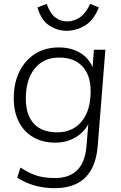

<svg xmlns="http://www.w3.org/2000/svg" viewBox="-20 -761 635 1004"><path d="M87 115Q134 146 174 158Q214 170 267 170Q344 170 385 127.5Q426 85 432 4L444 -139L456 -147Q444 -105 416 -75.5Q388 -46 350.5 -30.5Q313 -15 270 -15Q203 -15 154 -43.5Q105 -72 78.5 -124Q52 -176 52 -247Q52 -327 81.5 -386.5Q111 -446 163.5 -479.5Q216 -513 288 -513Q360 -513 410 -477.5Q460 -442 475 -377L463 -393L471 -501H531L491 2Q482 113 425.5 168Q369 223 266 223Q155 223 70 168ZM279 -69Q360 -69 407 -126Q454 -183 454 -284Q454 -368 411 -414Q368 -460 289 -460Q208 -460 161.5 -402.5Q115 -345 115 -245Q115 -160 157 -114.5Q199 -69 279 -69ZM328 -600Q279 -600 237 -628Q195 -656 176 -722L224 -741Q242 -690 269.5 -669.5Q297 -649 331 -649Q365 -649 396 -669Q427 -689 452 -741L497 -722Q469 -653 423 -626.5Q377 -600 328 -600Z"/></svg>

Font: Muli Light
Style: Italic
Weight: 300
Italic angle: -4.541°
Designer: Vernon Adams
Foundry: Vernon Adams
Version: Version 2.100; ttfautohint (v1.8.1.43-b0c9)